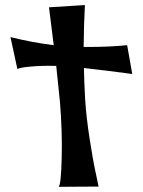

<svg xmlns="http://www.w3.org/2000/svg" viewBox="-20 -720 560 752"><path d="M478 -543 498 -430.2Q397.5 -443.8 308.6 -453.6Q310.1 -390.1 313.5 -330.6Q317.9 -261.2 331.1 -176Q344.2 -90.8 355.5 -40L366.2 10.7L209.5 11.7Q219.2 3.9 221.7 -102.8Q224.1 -209.5 214.8 -320.8Q210.4 -369.1 200.2 -461.9Q143.6 -463.4 97.2 -459Q50.8 -454.6 48.3 -448.7L21 -574.7Q105 -553.7 190.4 -543L171.9 -691.4L312.5 -700.2Q308.6 -627 307.6 -536.1H328.1Q406.2 -536.1 478 -543Z"/></svg>

Font: Some Time Later
Style: Regular
Weight: 400
Version: Version 003.300